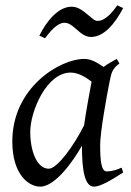

<svg xmlns="http://www.w3.org/2000/svg" viewBox="-20 -677 490 717"><path d="M93 -185C93 -260 153 -406 244 -406C277 -406 309 -382 322 -372C318 -353 299 -247 294 -209C256 -133 194 -47 162 -47C119 -47 93 -110 93 -185ZM26 -149C26 -24 88 20 130 20C188 20 257 -81 286 -133C286 -42 296 20 331 20C353 20 391 -1 440 -33L434 -51C419 -44 400 -37 378 -37C359 -37 354 -74 354 -136C354 -184 379 -321 389 -371L394 -394C400 -421 417 -433 426 -440L416 -457C403 -450 381 -438 367 -427C341 -444 321 -457 294 -457C205 -457 26 -351 26 -149ZM440 -647 418 -657C402 -634 374 -599 345 -599C338 -599 331 -602 325 -608L303 -626C276 -649 259 -652 248 -652C197 -652 154 -598 127 -544L148 -534C163 -554 192 -592 221 -592C256 -592 278 -539 320 -539C368 -539 409 -588 440 -647Z"/></svg>

Font: Temporarium
Style: Italic
Weight: 400
Italic angle: -7°
Version: Version 1.1